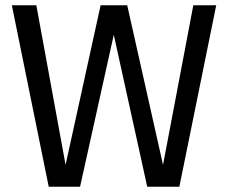

<svg xmlns="http://www.w3.org/2000/svg" viewBox="-20 -709 866 729"><path d="M714 -689H801L661 0H539L412 -577L284 0H165L25 -689H118L229 -83L362 -689H463L599 -83Z"/></svg>

Font: Fira Sans Variable
Style: Regular
Weight: 400
Designer: Carrois Corporate & Edenspiekermann AG
Foundry: Carrois Corporate GbR & Edenspiekermann AG
Version: Version 4.202